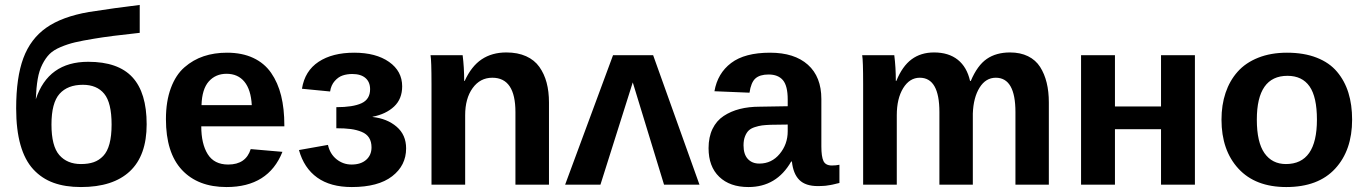

<svg xmlns="http://www.w3.org/2000/svg" viewBox="-20 -753 5573 783"><path d="M435.1 -245.1Q435.1 -334 405 -370.6Q375 -407.2 317.9 -407.2Q255.9 -407.2 222.9 -370.4Q189.9 -333.5 189.9 -245.1Q189.9 -157.2 221.9 -120.6Q253.9 -84 310.1 -84Q340.3 -84 362.1 -91.6Q383.8 -99.1 400.9 -116.9Q418 -134.8 426.5 -166.7Q435.1 -198.7 435.1 -245.1ZM339.8 -501Q461.9 -501 520 -438Q578.1 -375 578.1 -246.1Q578.1 -118.7 509.5 -54.4Q440.9 9.8 310.1 9.8Q246.1 9.8 198.2 -7.6Q150.4 -24.9 115.7 -62.5Q81.1 -100.1 63.5 -162.1Q45.9 -224.1 45.9 -311Q45.9 -437 75.2 -515.9Q104.5 -594.7 168.7 -639.9Q232.9 -685.1 342.8 -704.1Q449.2 -720.7 549.8 -732.9V-619.1Q426.8 -606 363.8 -595.2Q315.9 -587.4 285.9 -580.3Q255.9 -573.2 227.1 -561Q198.2 -548.8 182.1 -532.7Q166 -516.6 152.8 -490.7Q139.6 -464.8 133.8 -430.7Q127.9 -396.5 126 -348.1Q176.3 -501 339.8 -501Z M903.8 9.8Q787.1 9.8 721.9 -60.1Q656.7 -129.9 656.7 -267.1Q656.7 -339.8 676.8 -393.8Q696.8 -447.8 732.2 -478.5Q767.6 -509.3 810.8 -523.7Q854 -538.1 905.8 -538.1Q967.3 -538.1 1012.7 -516.8Q1058.1 -495.6 1085.7 -455.8Q1113.3 -416 1126.5 -362.8Q1139.6 -309.6 1139.6 -242.2V-237.8H800.8Q800.8 -166.5 827.1 -124.3Q853.5 -82 910.6 -82Q982.9 -82 1002.4 -145L1131.8 -133.8Q1074.7 9.8 903.8 9.8ZM903.8 -452.1Q859.4 -452.1 831.5 -420.9Q803.7 -389.6 801.8 -324.2H1006.8Q1003.4 -387.2 976.8 -419.7Q950.2 -452.1 903.8 -452.1Z M1414.6 9.8Q1327.6 9.8 1273.7 -28.8Q1219.7 -67.4 1199.2 -141.1L1317.4 -162.1Q1325.7 -125 1352.5 -103.5Q1379.4 -82 1413.6 -82Q1451.7 -82 1473.4 -101.3Q1495.1 -120.6 1495.1 -151.9Q1495.1 -175.3 1485.1 -191.2Q1475.1 -207 1454.8 -215.3Q1434.6 -223.6 1410.4 -226.8Q1386.2 -230 1351.6 -230V-315.9Q1419.4 -315.9 1454.3 -332Q1489.3 -348.1 1489.3 -389.2Q1489.3 -418.5 1470.5 -434.8Q1451.7 -451.2 1416.5 -451.2Q1395.5 -451.2 1377.7 -445.3Q1359.9 -439.5 1345 -422.6Q1330.1 -405.8 1326.2 -379.9L1211.4 -391.1Q1223.1 -463.9 1279.3 -501Q1335.4 -538.1 1424.3 -538.1Q1513.2 -538.1 1566.7 -500.5Q1620.1 -462.9 1620.1 -400.9Q1620.1 -349.6 1587.2 -318.6Q1554.2 -287.6 1499.5 -276.9V-275.9Q1558.6 -269.5 1597.4 -236.3Q1636.2 -203.1 1636.2 -147.9Q1636.2 -78.1 1579.3 -34.2Q1522.5 9.8 1414.6 9.8Z M2218.8 0H2082V-295.9Q2082 -436 1987.8 -436Q1938 -436 1907.5 -393.8Q1877 -351.6 1877 -283.2V0H1739.7V-410.2Q1739.7 -506.3 1735.8 -527.8H1866.7Q1873 -478.5 1873 -422.9H1875Q1902.3 -482.9 1944.3 -511Q1986.3 -539.1 2044.9 -539.1Q2091.3 -539.1 2125.5 -523.7Q2159.7 -508.3 2179.7 -480Q2199.7 -451.7 2209.2 -415.8Q2218.8 -379.9 2218.8 -335Z M2688 0 2560.5 -417 2428.7 0H2284.7L2480 -527.8H2643.6L2832.5 0Z M3032.2 9.8Q2956.5 9.8 2913.1 -32Q2869.6 -73.7 2869.6 -148.9Q2869.6 -193.8 2885.7 -227.3Q2901.9 -260.7 2931.2 -280Q2960.4 -299.3 2997.1 -308.6Q3033.7 -317.9 3078.6 -317.9L3192.4 -319.8V-347.2Q3192.4 -402.8 3172.9 -426Q3153.3 -449.2 3114.3 -449.2Q3078.6 -449.2 3060.5 -432.9Q3042.5 -416.5 3036.6 -375L2893.6 -380.9Q2906.2 -454.1 2961.7 -496.1Q3017.1 -538.1 3120.6 -538.1Q3219.7 -538.1 3274.7 -489Q3329.6 -439.9 3329.6 -349.1V-155.8Q3329.6 -114.7 3338.1 -96.4Q3346.7 -78.1 3372.6 -78.1Q3388.7 -78.1 3403.3 -81.1V-6.8Q3400.4 -6.3 3392.8 -4.4Q3385.3 -2.4 3383.1 -2Q3380.9 -1.5 3374.5 0Q3368.2 1.5 3365.5 1.7Q3362.8 2 3357.2 2.9Q3351.6 3.9 3347.7 4.4Q3343.8 4.9 3338.1 5.1Q3332.5 5.4 3327.1 5.6Q3321.8 5.9 3315.4 5.9Q3265.1 5.9 3240 -19Q3214.8 -43.9 3209.5 -94.2H3206.5Q3147 9.8 3032.2 9.8ZM3192.4 -217.8V-245.1L3121.6 -244.1Q3100.6 -243.2 3087.4 -241.5Q3074.2 -239.7 3058.3 -234.6Q3042.5 -229.5 3033.4 -220.9Q3024.4 -212.4 3018.3 -197Q3012.2 -181.6 3012.2 -160.2Q3012.2 -124 3029.5 -105Q3046.9 -85.9 3076.7 -85.9Q3127 -85.9 3159.7 -125.5Q3192.4 -165 3192.4 -217.8Z M3947.3 0H3811V-295.9Q3811 -436 3731 -436Q3689.5 -436 3663.3 -393.6Q3637.2 -351.1 3637.2 -283.2V0H3500V-410.2Q3500 -506.3 3496.1 -527.8H3627Q3633.3 -478.5 3633.3 -422.9H3635.3Q3659.7 -482.9 3697.5 -511Q3735.4 -539.1 3789.1 -539.1Q3848.6 -539.1 3886 -509.3Q3923.3 -479.5 3936 -422.9H3939Q3965.8 -486.3 4004.2 -512.7Q4042.5 -539.1 4099.1 -539.1Q4141.1 -539.1 4172.4 -523.7Q4203.6 -508.3 4221.7 -480Q4239.7 -451.7 4248.5 -415.5Q4257.3 -379.4 4257.3 -335V0H4121.1V-295.9Q4121.1 -436 4041 -436Q4000 -436 3974.9 -395.8Q3949.7 -355.5 3947.3 -290Z M4388.7 -527.8H4526.9V-318.8H4714.8V-527.8H4853V0H4714.8V-226.1H4526.9V0H4388.7Z M5494.1 -265.1Q5494.1 -140.1 5425 -65.2Q5356 9.8 5225.6 9.8Q5099.6 9.8 5030.5 -65.2Q4961.4 -140.1 4961.4 -265.1Q4961.4 -324.7 4978 -374.3Q4994.6 -423.8 5027.1 -460.4Q5059.6 -497.1 5111.1 -517.6Q5162.6 -538.1 5228.5 -538.1Q5297.9 -538.1 5349.6 -517.8Q5401.4 -497.6 5432.6 -460.4Q5463.9 -423.3 5479 -374.5Q5494.1 -325.7 5494.1 -265.1ZM5350.6 -265.1Q5350.6 -357.4 5320.6 -400.6Q5290.5 -443.8 5230.5 -443.8Q5105.5 -443.8 5105.5 -265.1Q5105.5 -172.9 5136.7 -128.4Q5168 -84 5224.1 -84Q5350.6 -84 5350.6 -265.1Z"/></svg>

Font: Libra Sans Modern
Style: Bold
Weight: 700
Foundry: Stefan Peev, Context Ltd
Version: Version 1.000